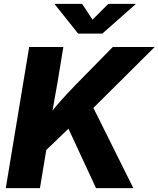

<svg xmlns="http://www.w3.org/2000/svg" viewBox="-20 -970 817 990"><path d="M162.6 -142.6 180.7 -307.6Q209.5 -348.1 236.6 -382.6Q263.7 -417 294.7 -451.9Q325.7 -486.8 366.2 -528.8L561.5 -727.5H777.3L411.1 -363.3L396.5 -367.7ZM9.8 0 130.4 -727.5H306.6L277.3 -548.8L242.2 -352.1L230.5 -268.1L186 0ZM475.1 0 330.6 -311.5 448.7 -439.5 667.5 0ZM403.3 -950.2 457 -868.7 538.6 -950.2H678.7L678.2 -947.3L507.8 -796.9H382.8L262.7 -947.3L263.2 -950.2Z"/></svg>

Font: Inter 18pt ExtraBold
Style: Italic
Weight: 800
Italic angle: -9.3988°
Designer: Rasmus Andersson
Foundry: rsms
Version: Version 4.001;git-66647c0bb